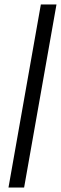

<svg xmlns="http://www.w3.org/2000/svg" viewBox="-20 -740 273 860"><path d="M18 100 163 -720H233L88 100Z"/></svg>

Font: DM Sans 12pt Light
Style: Italic
Weight: 300
Italic angle: -10°
Version: Version 4.004;gftools[0.9.30]